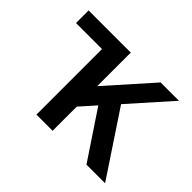

<svg xmlns="http://www.w3.org/2000/svg" viewBox="-111 -695 882 882"><g transform="rotate(45 330.0 -254.0)"><path d="M302 -508V-290L496 -508H615L438 -309L643 0H522L368 -231L302 -157V0H197V-426H28V-508Z"/></g></svg>

Font: LT Superior Semi-bold
Style: Regular
Weight: 600
Designer: Daniel Lyons
Foundry: LyonsType
Version: Version 1.0